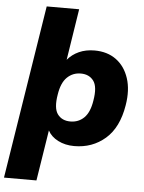

<svg xmlns="http://www.w3.org/2000/svg" viewBox="-81 -785 787 1049"><g transform="rotate(5 312.5 -260.0)"><path d="M-19 216 132 -736H310L266 -455Q291 -485 328.5 -502Q366 -519 414 -519Q484 -519 532.5 -483.5Q581 -448 602 -384Q623 -320 609 -236Q589 -112 518 -50.5Q447 11 348 11Q298 11 259 -9Q220 -29 203 -62L159 216ZM315 -121Q360 -121 390.5 -151Q421 -181 431 -246Q444 -322 420 -354.5Q396 -387 350 -387Q306 -387 275 -357Q244 -327 234 -262Q221 -186 245 -153.5Q269 -121 315 -121Z"/></g></svg>

Font: Mulish Black
Style: Italic
Weight: 900
Italic angle: -9°
Designer: Vernon Adams
Foundry: Vernon Adams
Version: Version 3.603; ttfautohint (v1.8.3)